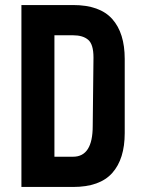

<svg xmlns="http://www.w3.org/2000/svg" viewBox="-20 -742 580 762"><path d="M475 -214Q475 -111 425.5 -55.5Q376 0 270 0H65V-722H270Q376 -722 425.5 -666.5Q475 -611 475 -508ZM196 -120H270Q348 -120 348 -242L351 -514Q351 -566 330 -584Q309 -602 270 -602H196Z"/></svg>

Font: PostBus
Style: Regular
Weight: 400
Designer: Peter Wiegel
Version: Version 1.001